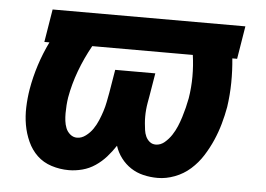

<svg xmlns="http://www.w3.org/2000/svg" viewBox="-43 -576 886 639"><g transform="rotate(5 400.0 -256.0)"><path d="M208 8Q178 8 150 -1Q122 -10 102 -29Q82 -48 70 -74.5Q58 -101 53 -129.5Q48 -158 49 -188.5Q50 -219 55 -249Q62 -290 75 -330.5Q88 -371 107 -410H90L108 -520H752L734 -410H718Q722 -370 721.5 -329Q721 -288 715 -247Q710 -219 702 -190.5Q694 -162 682 -134.5Q670 -107 653.5 -81Q637 -55 614 -34.5Q591 -14 562 -3Q533 8 505 8Q480 8 457 2.5Q434 -3 415 -15.5Q396 -28 382 -46.5Q368 -65 361 -87Q348 -67 332 -49Q316 -31 296 -17.5Q276 -4 253 2Q230 8 208 8ZM226 -102Q241 -102 255 -112.5Q269 -123 278.5 -137Q288 -151 294.5 -166.5Q301 -182 306 -197.5Q311 -213 314 -228.5Q317 -244 320 -260L333 -338H467L454 -260Q452 -249 450 -237.5Q448 -226 447 -214.5Q446 -203 446 -191.5Q446 -180 447 -169Q448 -158 449.5 -147Q451 -136 455.5 -126Q460 -116 468.5 -109Q477 -102 489 -102Q505 -102 518.5 -113.5Q532 -125 541.5 -139.5Q551 -154 557.5 -169.5Q564 -185 569 -201Q574 -217 578 -233Q582 -249 585 -265Q591 -302 591 -338.5Q591 -375 586 -410H250Q226 -367 209.5 -322.5Q193 -278 185 -233Q183 -220 182 -206.5Q181 -193 181 -180Q181 -167 182.5 -154.5Q184 -142 188.5 -130.5Q193 -119 203 -110.5Q213 -102 226 -102Z"/></g></svg>

Font: Iosevka Aile Extrabold
Style: Italic
Weight: 800
Italic angle: -9°
Designer: Belleve Invis
Foundry: Belleve Invis
Version: Version 31.1.0; ttfautohint (v1.8.4)